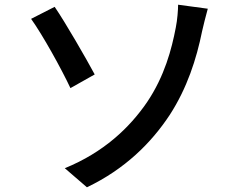

<svg xmlns="http://www.w3.org/2000/svg" viewBox="-20 -760 1040 815"><path d="M255 -46 349 35C510 -42 622 -153 701 -273C774 -386 814 -509 838 -628C843 -650 853 -691 862 -723L736 -740C736 -719 733 -676 726 -642C709 -553 679 -437 604 -326C530 -218 420 -113 255 -46ZM112 -680C162 -610 241 -467 279 -386L382 -444C346 -511 258 -664 212 -731L112 -680Z"/></svg>

Font: Source Han Sans KR Medium
Style: Regular
Weight: 500
Designer: Ryoko NISHIZUKA (kana & ideographs); Paul D. Hunt (Latin, Greek & Cyrillic); Wenlong ZHANG (bopomofo); Sandoll Communica
Foundry: Adobe Systems Incorporated
Version: Version 1.001;PS 1.001;hotconv 1.0.78;makeotf.lib2.5.61930